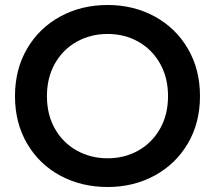

<svg xmlns="http://www.w3.org/2000/svg" viewBox="-20 -734 861 769"><path d="M40 -349Q40 -456 88.5 -539Q137 -622 221.5 -668Q306 -714 411 -714Q515 -714 599.5 -668Q684 -622 732.5 -539Q781 -456 781 -349Q781 -242 732.5 -159.5Q684 -77 599.5 -31Q515 15 411 15Q306 15 221.5 -30.5Q137 -76 88.5 -159Q40 -242 40 -349ZM653 -349Q653 -423 621 -479.5Q589 -536 534 -567Q479 -598 411 -598Q343 -598 287.5 -567Q232 -536 200 -479.5Q168 -423 168 -349Q168 -274 200.5 -217.5Q233 -161 288.5 -130.5Q344 -100 411 -100Q478 -100 533 -130.5Q588 -161 620.5 -217.5Q653 -274 653 -349Z"/></svg>

Font: Prompt Medium
Style: Regular
Weight: 500
Designer: Katatrad Team
Foundry: CadsonDemak
Version: Version 1.000